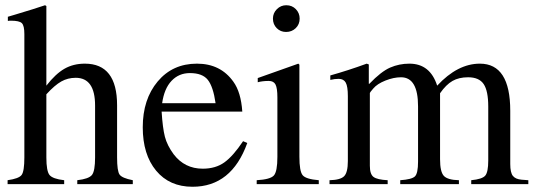

<svg xmlns="http://www.w3.org/2000/svg" viewBox="-20 -703 2040 733"><path d="M487 0H275V-15Q319 -20 331 -35Q343 -50 343 -102V-300Q343 -406 269 -406Q239 -406 214 -392Q189 -378 157 -343V-102Q157 -50 169 -35Q181 -20 225 -15V0H9V-15Q52 -21 62.5 -35Q73 -49 73 -102V-573Q73 -605 63.5 -614.5Q54 -624 22 -624Q13 -624 10 -623V-639L37 -647Q114 -670 152 -683L157 -680V-376Q192 -421 226 -440.5Q260 -460 304 -460Q427 -460 427 -301V-102Q427 -50 436.5 -36.5Q446 -23 487 -15Z M908 -164 924 -157Q864 10 715 10Q627 10 576 -51.5Q525 -113 525 -217Q525 -324 582 -392Q639 -460 732 -460Q822 -460 871 -391Q900 -351 905 -277H597Q601 -214 609.5 -181Q618 -148 643 -114Q685 -59 754 -59Q803 -59 836.5 -83Q870 -107 908 -164ZM599 -309H803Q794 -372 773.5 -398Q753 -424 705 -424Q663 -424 635 -394.5Q607 -365 599 -309Z M1124 -632Q1124 -610 1109 -595.5Q1094 -581 1072 -581Q1051 -581 1036.5 -595.5Q1022 -610 1022 -632Q1022 -653 1037 -668Q1052 -683 1073 -683Q1095 -683 1109.5 -668Q1124 -653 1124 -632ZM1197 0H960V-15Q1012 -18 1025.5 -33Q1039 -48 1039 -104V-331Q1039 -366 1032 -380Q1025 -394 1006 -394Q982 -394 964 -389V-405L1119 -460L1123 -456V-105Q1123 -49 1135.5 -34Q1148 -19 1197 -15Z M1997 0H1779V-15Q1821 -19 1832.5 -32.5Q1844 -46 1844 -90V-296Q1844 -356 1826.5 -382Q1809 -408 1767 -408Q1732 -408 1707.5 -394Q1683 -380 1660 -347V-95Q1660 -47 1674.5 -31.5Q1689 -16 1732 -15V0H1508V-15Q1552 -18 1564 -29.5Q1576 -41 1576 -86V-297Q1576 -408 1511 -408Q1483 -408 1451.5 -395.5Q1420 -383 1405 -365Q1392 -350 1392 -348V-70Q1392 -38 1406 -27.5Q1420 -17 1460 -15V0H1238V-15Q1280 -16 1294 -30.5Q1308 -45 1308 -88V-336Q1308 -373 1300 -387.5Q1292 -402 1273 -402Q1258 -402 1241 -398V-415Q1309 -434 1380 -460L1388 -457V-383H1390Q1435 -430 1469.5 -445Q1504 -460 1543 -460Q1622 -460 1649 -376Q1727 -460 1812 -460Q1928 -460 1928 -280V-77Q1928 -44 1938 -31.5Q1948 -19 1971 -17L1997 -15Z"/></svg>

Font: STIX MathJax Main
Style: Regular
Weight: 400
Designer: MicroPress Inc., with final additions and corrections provided by Coen Hoffman, Elsevier (retired)
Version: Version 1.1.1